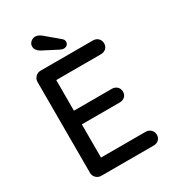

<svg xmlns="http://www.w3.org/2000/svg" viewBox="-211 -996 991 1107"><g transform="rotate(-30 285.0 -443.0)"><path d="M527 -45Q527 -25 513.5 -12.5Q500 0 479 0H131Q111 0 97 -14Q83 -28 83 -48V-652Q83 -672 97 -686Q111 -700 131 -700H479Q500 -700 513.5 -687Q527 -674 527 -653Q527 -633 513.5 -620.5Q500 -608 479 -608H182V-404H434Q455 -404 468.5 -391Q482 -378 482 -358Q482 -337 468.5 -325Q455 -313 434 -313H182V-92H479Q500 -92 513.5 -78Q527 -64 527 -45ZM287 -750 188 -801Q174 -809 166 -820.5Q158 -832 158 -845Q158 -862 171.5 -874Q185 -886 202 -886Q221 -886 243 -868L330 -795Q342 -785 342 -772Q342 -759 333.5 -751Q325 -743 310 -743Q301 -743 287 -750Z"/></g></svg>

Font: Quicksand Medium
Style: Regular
Weight: 500
Designer: Andrew Paglinawan
Foundry: Andrew Paglinawan
Version: Version 3.000